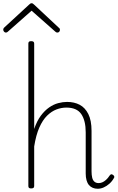

<svg xmlns="http://www.w3.org/2000/svg" viewBox="-56 -1148 727 1185"><path d="M547 17Q530 17 516 11Q502 5 492.5 -6.5Q483 -18 478 -36Q473 -54 473 -77V-331Q473 -404 445.5 -444Q418 -484 354 -484Q323 -484 292.5 -472.5Q262 -461 234.5 -434Q207 -407 186.5 -360.5Q166 -314 155 -244V0Q155 8 150.5 11.5Q146 15 136 15Q127 15 123 11.5Q119 8 119 0V-879Q119 -887 123 -890.5Q127 -894 136 -894Q146 -894 150.5 -890.5Q155 -887 155 -879V-352Q172 -402 196 -434Q220 -466 247.5 -485Q275 -504 303.5 -511.5Q332 -519 358 -519Q402 -519 435.5 -501.5Q469 -484 489 -444.5Q509 -405 509 -340V-91Q509 -68 513 -51.5Q517 -35 527 -26.5Q537 -18 553 -18Q564 -18 575 -22.5Q586 -27 598 -37.5Q610 -48 621 -65Q626 -72 631 -72.5Q636 -73 642 -68Q647 -65 649 -59.5Q651 -54 647 -49Q636 -29 619 -14Q602 1 583.5 9Q565 17 547 17ZM-20 -947Q-26 -947 -31 -952.5Q-36 -958 -36 -965Q-36 -968 -35 -971Q-34 -974 -31 -977L123 -1119Q128 -1124 131.5 -1126Q135 -1128 139 -1128Q143 -1128 146.5 -1126Q150 -1124 155 -1119L309 -975Q312 -973 313 -970Q314 -967 314 -964Q314 -957 309.5 -952Q305 -947 298 -947Q294 -947 291 -948.5Q288 -950 285 -953L139 -1082L-7 -953Q-10 -950 -13 -948.5Q-16 -947 -20 -947Z"/></svg>

Font: Playwrite HR Lijeva Thin
Style: Regular
Weight: 250
Designer: Veronika Burian, José Scaglione
Foundry: TypeTogether
Version: Version 1.002